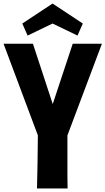

<svg xmlns="http://www.w3.org/2000/svg" viewBox="-29 -1065 596 1085"><path d="M382 -818H547L352 -300V-255Q352 -187 352 -145.5Q352 -104 352 -77.5Q352 -51 352.5 -34.5Q353 -18 353 0H180Q182 -65 183 -136Q184 -207 185 -300L-9 -818H157L269 -477ZM268 -1045 439 -932 409 -864 268 -932 127 -864 97 -932Z"/></svg>

Font: Ranchers
Style: Regular
Weight: 400
Designer: Pablo Impallari, Brenda Gallo
Foundry: Pablo Impallari, Brenda Gallo
Version: Version 1.000; ttfautohint (v0.8) -G 200 -r 50